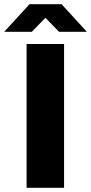

<svg xmlns="http://www.w3.org/2000/svg" viewBox="-52 -897 435 917"><path d="M-32 -745H100L165 -812L230 -745H363L242 -877H89ZM75 0H254V-687H75Z"/></svg>

Font: Archivo ExtraBold
Style: Regular
Weight: 800
Designer: Hector Gatti
Foundry: Omnibus-Type
Version: Version 2.001